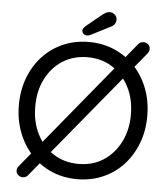

<svg xmlns="http://www.w3.org/2000/svg" viewBox="-59 -927 849 1004"><g transform="rotate(5 365.0 -425.0)"><path d="M97 25Q84 25 73.5 15.5Q63 6 63 -8Q63 -20 72 -31L637 -719Q644 -728 651.5 -731Q659 -734 667 -734Q680 -734 690.5 -725Q701 -716 701 -701Q701 -688 692 -677L129 7Q124 15 116 20Q108 25 97 25ZM719 -350Q719 -273 694 -207.5Q669 -142 624 -93Q579 -44 517 -17Q455 10 382 10Q308 10 246.5 -17Q185 -44 140 -93Q95 -142 70 -207.5Q45 -273 45 -350Q45 -428 70 -493.5Q95 -559 140 -607.5Q185 -656 246.5 -683Q308 -710 382 -710Q455 -710 517 -683Q579 -656 624 -607.5Q669 -559 694 -493.5Q719 -428 719 -350ZM633 -350Q633 -432 600.5 -495Q568 -558 512 -594Q456 -630 382 -630Q308 -630 251.5 -594Q195 -558 163 -495Q131 -432 131 -350Q131 -269 163 -205.5Q195 -142 251.5 -106Q308 -70 382 -70Q456 -70 512 -106Q568 -142 600.5 -205.5Q633 -269 633 -350ZM369 -743Q356 -743 349 -750Q342 -757 342 -767Q342 -773 345 -778Q348 -783 353 -788L441 -860Q449 -866 458 -870.5Q467 -875 477 -875Q491 -875 503 -864.5Q515 -854 515 -838Q515 -826 508.5 -816Q502 -806 489 -800L391 -750Q386 -747 380 -745Q374 -743 369 -743Z"/></g></svg>

Font: Quicksand Light Medium
Style: Regular
Weight: 500
Version: Version 3.006